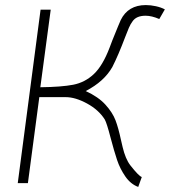

<svg xmlns="http://www.w3.org/2000/svg" viewBox="-20 -722 673 757"><path d="M180 -684 139 -378Q223 -379 269 -388Q315 -397 350 -430Q385 -463 412 -534L423 -563Q450 -630 456 -643Q485 -702 555 -702Q574 -702 594.5 -697.5Q615 -693 630 -685L608 -647Q578 -660 554 -660Q517 -660 502 -637Q495 -628 488 -612Q481 -596 474 -577Q446 -503 423 -458Q391 -401 318 -363Q368 -340 396 -309Q424 -278 435.5 -247.5Q447 -217 457 -170Q458 -165 463.5 -142Q469 -119 476.5 -101Q484 -83 494 -70Q527 -28 539 -24L525 15Q495 4 474 -26.5Q453 -57 441.5 -91.5Q430 -126 416 -179Q401 -237 393 -251Q369 -289 323 -314Q277 -339 239 -339H135L90 0H50L140 -684Z"/></svg>

Font: Bellota Text Light
Style: Italic
Weight: 300
Italic angle: -7.5°
Designer: Kemie Guaida
Foundry: Kemie Guaida
Version: Version 4.001